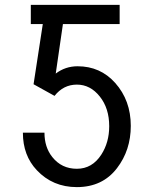

<svg xmlns="http://www.w3.org/2000/svg" viewBox="-20 -557 626 782"><path d="M73.2 -16.6Q73.2 -16.6 161.1 -16.6Q161.1 42.5 192.9 82.5Q231 130.4 293 130.4Q355.5 130.4 392.6 72.8Q424.8 22.9 424.8 -43Q424.8 -115.7 386.7 -163.6Q348.1 -212.4 293 -212.4Q238.3 -212.4 202.1 -166.5L116.7 -213.9L154.3 -459H105.5V-537.1H467.3V-459H236.3L207 -257.3Q246.1 -287.1 295.9 -287.1Q388.7 -287.1 449.2 -219.2Q512.7 -147.9 512.7 -44.4Q512.7 54.7 456.5 127.9Q397.5 205.1 293 205.1Q194.8 205.1 129.9 136.2Q73.2 76.2 73.2 -16.6Z"/></svg>

Font: Consola Mono
Style: Book
Weight: 400
Monospace: yes
Designer: Wojciech Kalinowski "wmk69" (wmk69@o2.pl)
Foundry: Wojciech Kalinowski "wmk69" (wmk69@o2.pl)
Version: Version 2.1.0